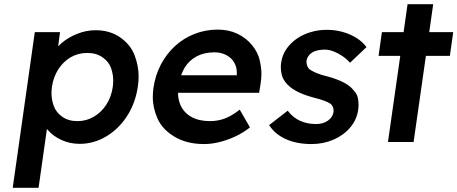

<svg xmlns="http://www.w3.org/2000/svg" viewBox="-20 -681 2194 921"><path d="M41 220 147 -527H268L259 -459Q267 -467 276 -475Q308 -502 351 -519Q394 -536 438 -536Q508 -536 557.5 -501Q607 -466 626 -415Q645 -364 645 -314Q645 -290 641 -264Q629 -185 589 -123.5Q549 -62 489.5 -26.5Q430 9 362 9Q316 9 276 -9Q236 -27 211 -56Q208 -59 205 -62L165 220ZM352 -100Q394 -100 430 -121Q466 -142 490 -179Q514 -216 521 -264Q523 -281 523 -296Q523 -325 512.5 -355Q502 -385 472 -406Q442 -427 399 -427Q355 -427 319.5 -406.5Q284 -386 260 -349Q236 -312 229 -264Q227 -248 227 -233Q227 -203 238 -172.5Q249 -142 278.5 -121Q308 -100 352 -100Z M959 10Q876 10 817.5 -25Q759 -60 736 -111.5Q713 -163 713 -215Q713 -236 716 -259Q725 -321 752 -372Q779 -423 820 -460.5Q861 -498 913.5 -518.5Q966 -539 1025 -539Q1077 -539 1119 -519Q1161 -499 1189 -464.5Q1217 -430 1225.5 -393Q1234 -356 1234 -328Q1234 -304 1230 -279L1223 -236H834Q834 -205 845 -179Q861 -141 897.5 -120.5Q934 -100 987 -100Q1024 -100 1057 -112Q1090 -124 1130 -155L1179 -70Q1148 -45 1111 -27.5Q1074 -10 1035 0Q996 10 959 10ZM1116 -320V-325Q1116 -329 1116 -333Q1116 -359 1103.5 -381Q1091 -403 1066 -416.5Q1041 -430 1009 -430Q960 -430 924 -411Q888 -392 866 -357Q856 -340 849 -320Z M1474 10Q1404 10 1351.5 -13.5Q1299 -37 1271 -81L1360 -150Q1386 -116 1420.5 -101Q1455 -86 1496 -86Q1513 -86 1527 -90Q1541 -94 1552.5 -102Q1564 -110 1571 -120.5Q1578 -131 1580 -144Q1580 -148 1580 -151Q1580 -170 1567 -182Q1558 -189 1537.5 -197Q1517 -205 1484 -213Q1432 -227 1399 -245.5Q1366 -264 1349 -287Q1335 -306 1331 -324.5Q1327 -343 1327 -358Q1327 -370 1329 -382Q1334 -417 1353.5 -445.5Q1373 -474 1403 -495Q1433 -516 1470.5 -527Q1508 -538 1547 -538Q1587 -538 1623 -528Q1659 -518 1689 -499.5Q1719 -481 1738 -455L1659 -380Q1643 -398 1622.5 -412Q1602 -426 1580 -434.5Q1558 -443 1538 -443Q1519 -443 1503.5 -439.5Q1488 -436 1477 -429Q1466 -422 1459 -411.5Q1452 -401 1450 -387Q1450 -375 1454 -364.5Q1458 -354 1467 -347Q1477 -340 1497.5 -331Q1518 -322 1552 -314Q1599 -301 1629.5 -285Q1660 -269 1676 -248Q1693 -230 1696.5 -211.5Q1700 -193 1700 -179Q1700 -167 1698 -153Q1691 -106 1659.5 -69Q1628 -32 1579.5 -11Q1531 10 1474 10Z M1796 -413 1812 -527H1916L1935 -661H2058L2039 -527H2154L2138 -413H2023L1964 0H1841L1900 -413Z"/></svg>

Font: Lexend Med
Style: Italic
Weight: 500
Italic angle: -8.13011°
Designer: Bonnie Shaver-Troup, Thomas Jockin
Foundry: Lexend
Version: Version 1.007